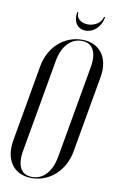

<svg xmlns="http://www.w3.org/2000/svg" viewBox="-93 -886 583 945"><g transform="rotate(10 198.0 -413.5)"><path d="M348 -835C343 -807 311 -785 276 -785C240 -785 215 -807 220 -835H214C206 -787 229 -753 270 -753C311 -753 346 -787 354 -835ZM14 -160C-4 -60 45 8 134 8C225 8 299 -60 316 -160L383 -542C400 -639 351 -706 262 -706C172 -706 98 -639 81 -542ZM152 -582C165 -656 207 -700 261 -700C315 -700 340 -657 327 -582L245 -116C231 -41 191 2 136 2C81 2 57 -40 70 -116Z"/></g></svg>

Font: Moniqa Ita Display
Style: Italic
Weight: 400
Italic angle: -10°
Designer: Rajesh Rajput
Foundry: Rajesh Rajput
Version: Version 1.000